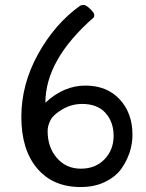

<svg xmlns="http://www.w3.org/2000/svg" viewBox="-20 -742 587 774"><path d="M303 -719Q308 -722 317.5 -722Q327 -722 343.5 -706Q360 -690 360 -682Q360 -674 357 -671Q163 -501 163 -328Q237 -397 324 -397Q411 -397 462.5 -341.5Q514 -286 514 -199Q514 -125 468 -60Q444 -28 402 -8Q360 12 305 12Q193 12 129.5 -63.5Q66 -139 66 -270.5Q66 -402 133.5 -524Q201 -646 303 -719ZM172 -214Q172 -148 209.5 -105Q247 -62 306 -62Q365 -62 401.5 -100Q438 -138 438 -194Q438 -250 405.5 -286.5Q373 -323 311 -323Q269 -323 232 -301.5Q195 -280 183.5 -257.5Q172 -235 172 -214Z"/></svg>

Font: Cagliostro
Style: Regular
Weight: 400
Designer: Matthew Desmond
Foundry: Matthew Desmond
Version: Version